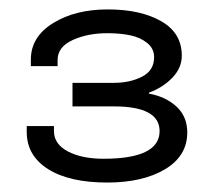

<svg xmlns="http://www.w3.org/2000/svg" viewBox="-20 -818 438 410"><path d="M209 -428.2Q127.9 -428.2 82.5 -457Q37.1 -485.8 37.1 -536.1V-548.8H95.2V-538.1Q95.2 -510.3 125 -494.6Q154.8 -479 201.2 -479Q320.8 -479 320.8 -538.1Q320.8 -590.8 223.1 -590.8H134.8V-641.1H223.1Q257.8 -641.1 283.4 -654.3Q309.1 -667.5 309.1 -695.8Q309.1 -714.4 294.2 -726.3Q279.3 -738.3 257.8 -742.7Q236.3 -747.1 209 -747.1Q167 -747.1 135 -732.4Q103 -717.8 103 -689.9V-676.8H45.9V-690.9Q45.9 -739.3 93.3 -768.6Q140.6 -797.9 210 -797.9Q280.3 -797.9 324.2 -772.7Q368.2 -747.6 368.2 -699.2Q368.2 -672.9 347.9 -651.9Q327.6 -630.9 297.9 -620.1V-618.2Q334.5 -611.3 357.2 -590.1Q379.9 -568.8 379.9 -535.2Q379.9 -484.9 332.3 -456.5Q284.7 -428.2 209 -428.2Z"/></svg>

Font: Archivo Expanded Light
Style: Regular
Weight: 300
Width: 7
Designer: Hector Gatti
Foundry: Omnibus-Type
Version: Version 2.001